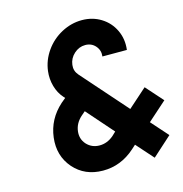

<svg xmlns="http://www.w3.org/2000/svg" viewBox="-113 -861 931 978"><g transform="rotate(-15 353.0 -371.5)"><path d="M685 -77 583 15 503 -75 482 -56Q407 11 312 10.5Q217 10 159 -56Q101 -123 112.5 -217.5Q124 -312 198 -378L221 -397L214 -405Q189 -433 178 -472Q167 -511 172 -552Q179 -608 212.5 -655.5Q246 -703 297.5 -730.5Q349 -758 405 -758Q461 -758 505.5 -730.5Q550 -703 572.5 -655.5Q595 -608 588 -552H459Q463 -584 442.5 -607.5Q422 -631 389 -631Q356 -631 330 -607.5Q304 -584 300 -550Q296 -519 317 -495L527 -257L626 -345L706 -255L606 -166ZM403 -147 423 -166 300 -306 278 -287Q245 -257 240 -216.5Q235 -176 261 -147Q288 -118 328.5 -118Q369 -118 403 -147Z"/></g></svg>

Font: Orkney
Style: BoldItalic
Weight: 700
Designer: Samuel Oakes and Alfredo Marco Pradil
Foundry: Alfredo Marco Pradil
Version: 1.0; ttfautohint (v1.5)